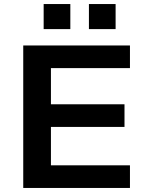

<svg xmlns="http://www.w3.org/2000/svg" viewBox="-20 -930 729 950"><path d="M95 0V-705H623V-593H232V-414H596V-302H232V-112H623V0ZM420 -786V-910H552V-786ZM196 -786V-910H328V-786Z"/></svg>

Font: Nunito Sans 10pt SemiExpanded
Style: Bold
Weight: 700
Width: 6
Designer: Vernon Adams
Foundry: Vernon Adams
Version: Version 3.101;gftools[0.9.27]